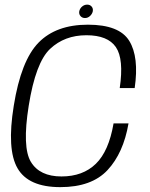

<svg xmlns="http://www.w3.org/2000/svg" viewBox="-20 -784 632 809"><path d="M234 4.5Q366 4.5 433 -67.2Q500 -139 521.5 -264H458.5Q438.5 -147 383.8 -93.8Q329 -40.5 239 -40.5Q147.5 -40.5 110.2 -101.8Q73 -163 101 -338.5Q130 -520.5 191 -578Q252 -635.5 344 -635.5Q434 -635.5 468.2 -585.5Q502.5 -535.5 484.5 -413H547.5Q566.5 -544 524.5 -612Q482.5 -680 350.5 -680Q216.5 -680 142.5 -604.5Q68.5 -529 38 -338.5Q8 -154 54 -74.8Q100 4.5 234 4.5ZM338 -708Q350 -708 359.2 -716.5Q368.5 -725 371 -736.5Q373 -748.5 366 -756.5Q359 -764.5 347.5 -764.5Q335.5 -764.5 326 -756.5Q316.5 -748.5 314 -736.5Q312 -724.5 319.2 -716.2Q326.5 -708 338 -708Z"/></svg>

Font: Anybody UltraCondensed Thin Light
Style: Italic
Weight: 300
Italic angle: -10°
Version: Version 1.111